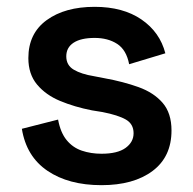

<svg xmlns="http://www.w3.org/2000/svg" viewBox="-20 -528 565 562"><path d="M277 14Q181 14 119 -28Q57 -70 44 -151L150 -178Q157 -140 175 -118Q193 -96 219.5 -87Q246 -78 277 -78Q324 -78 347.5 -95Q371 -112 371 -138Q371 -165 348.5 -178Q326 -191 280 -200L249 -205Q198 -215 156 -232.5Q114 -250 88.5 -280.5Q63 -311 63 -358Q63 -430 116.5 -469Q170 -508 257 -508Q340 -508 394 -471Q448 -434 464 -372L358 -340Q350 -382 323 -399.5Q296 -417 257 -417Q217 -417 195.5 -403Q174 -389 174 -363Q174 -337 196 -324Q218 -311 255 -305L286 -299Q341 -289 385.5 -273Q430 -257 456 -227Q482 -197 482 -146Q482 -69 426.5 -27.5Q371 14 277 14Z"/></svg>

Font: Space Grotesk SemiBold
Style: Regular
Weight: 600
Designer: Florian Karsten
Foundry: Florian Karsten
Version: Version 2.000